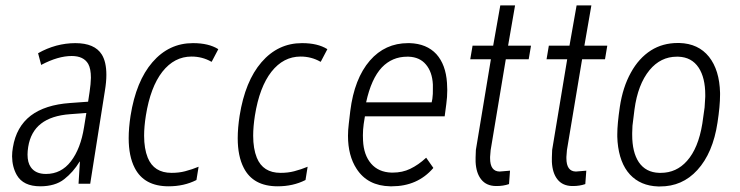

<svg xmlns="http://www.w3.org/2000/svg" viewBox="-20 -668 2691 698"><path d="M285.6 -206.1 293.9 -257.3 234.9 -252.9Q167 -248 129.2 -218.5Q91.3 -189 82.5 -133.8Q80.1 -118.7 80.1 -106Q80.1 -77.1 91.8 -60.5Q108.9 -35.6 147 -35.6Q202.6 -35.6 237.8 -81.5Q273.4 -127.9 285.6 -206.1ZM184.6 -502Q219.2 -511.2 253.9 -511.2Q324.2 -511.2 350.1 -469.7Q366.7 -442.9 366.7 -396Q366.7 -370.1 361.3 -337.9L308.1 -1V0H306.6H266.6H265.6V-1L270.5 -80.6H269.5Q246.1 -42 213.4 -16.6Q196.8 -3.4 174.8 2.9Q152.8 9.3 126.5 9.3Q64.5 9.3 41 -31.7Q24.4 -61 23.9 -99.6Q23.9 -115.2 26.9 -132.3Q39.1 -207 91.8 -247.6Q144 -287.1 234.4 -293.5L300.3 -298.3L305.7 -334Q310.1 -363.3 310.5 -385.3Q310.5 -418 300.8 -435.5Q284.2 -464.4 240.7 -464.4Q191.4 -464.4 130.9 -432.6L129.9 -431.6L129.4 -433.1L118.7 -473.6V-474.6L119.6 -475.1Q149.4 -492.2 184.6 -502Z M693.4 -13.2Q648.9 9.3 592.8 9.3Q503.9 9.3 469.7 -57.6Q447.8 -100.1 447.8 -165.5Q447.8 -202.6 454.6 -247.1Q474.6 -373 534.2 -441.9Q594.2 -511.2 681.2 -511.2Q681.6 -511.2 682.1 -511.2Q738.3 -511.2 772.9 -489.7L773.4 -488.8L772.9 -487.8L750 -444.3L749 -443.4L748 -443.8Q715.3 -462.4 676.3 -462.4Q613.8 -462.4 570.3 -407.2Q526.9 -351.6 510.3 -248Q503.9 -207.5 503.9 -174.8Q503.9 -127.4 517.1 -94.7Q539.6 -39.6 603.5 -39.6Q603.5 -39.6 604 -39.6Q630.9 -39.6 652.8 -45.4Q680.2 -52.7 699.7 -61L701.7 -62V-60.1L694.3 -14.6V-13.7Z M1089.8 -13.2Q1045.4 9.3 989.3 9.3Q900.4 9.3 866.2 -57.6Q844.2 -100.1 844.2 -165.5Q844.2 -202.6 851.1 -247.1Q871.1 -373 930.7 -441.9Q990.7 -511.2 1077.6 -511.2Q1078.1 -511.2 1078.6 -511.2Q1134.8 -511.2 1169.4 -489.7L1169.9 -488.8L1169.4 -487.8L1146.5 -444.3L1145.5 -443.4L1144.5 -443.8Q1111.8 -462.4 1072.8 -462.4Q1010.3 -462.4 966.8 -407.2Q923.3 -351.6 906.7 -248Q900.4 -207.5 900.4 -174.8Q900.4 -127.4 913.6 -94.7Q936 -39.6 1000 -39.6Q1000 -39.6 1000.5 -39.6Q1027.3 -39.6 1049.3 -45.4Q1076.7 -52.7 1096.2 -61L1098.1 -62V-60.1L1090.8 -14.6V-13.7Z M1528.3 -433.6Q1505.9 -460.4 1465.8 -461.9Q1462.9 -461.9 1460 -461.9Q1405.8 -461.9 1368.2 -422.9Q1329.6 -381.8 1311 -295.9H1549.3L1551.8 -308.6Q1554.2 -326.2 1553.7 -344.7Q1553.7 -352.5 1553.7 -360.8Q1551.3 -406.7 1528.3 -433.6ZM1554.7 -56.6Q1497.6 9.3 1404.3 9.3Q1401.9 9.3 1398.9 9.3Q1316.4 7.8 1276.4 -54.2Q1245.1 -102.1 1245.1 -174.3Q1245.1 -195.3 1248 -218.3L1253.4 -264.6Q1268.1 -382.3 1324.7 -447.8Q1379.9 -511.2 1463.4 -511.2Q1466.3 -511.2 1469.2 -511.2Q1531.2 -509.3 1566.4 -471.2Q1600.6 -433.1 1605 -366.7Q1606 -353.5 1606 -340.8Q1606 -314.9 1602.5 -290L1596.7 -246.1V-245.1H1595.2H1306.6L1302.2 -217.3Q1299.3 -196.8 1299.3 -176.3Q1299.3 -167 1299.8 -157.2Q1302.2 -104.5 1329.1 -73.2Q1356 -42 1403.3 -40.5Q1405.8 -40.5 1407.7 -40.5Q1442.9 -40.5 1471.2 -54.2Q1501.5 -68.8 1528.3 -93.8L1529.3 -94.7L1530.3 -93.3L1554.7 -58.6L1555.2 -57.6Z M1761.7 -97.7Q1761.7 -95.2 1761.7 -92.8Q1761.7 -44.9 1796.4 -44.4L1832.5 -47.4L1834 -47.9V-45.9L1830.6 0V1L1829.6 1.5Q1809.6 8.3 1785.6 8.3Q1784.2 8.3 1782.7 8.3Q1748 7.8 1729.5 -15.6Q1710.9 -38.6 1709 -79.6Q1708.5 -87.9 1709 -95.7Q1709 -109.9 1710 -123L1764.6 -452.6H1690.9H1689.5L1689.9 -454.6L1697.8 -501V-502H1698.7H1772.9L1798.8 -648.4H1852.5L1827.1 -502H1908.7H1910.2V-500.5L1902.3 -454.1L1901.9 -452.6H1900.9H1818.8L1763.7 -122.1Z M2039.1 -97.7Q2039.1 -95.2 2039.1 -92.8Q2039.1 -44.9 2073.7 -44.4L2109.9 -47.4L2111.3 -47.9V-45.9L2107.9 0V1L2106.9 1.5Q2086.9 8.3 2063 8.3Q2061.5 8.3 2060.1 8.3Q2025.4 7.8 2006.8 -15.6Q1988.3 -38.6 1986.3 -79.6Q1985.8 -87.9 1986.3 -95.7Q1986.3 -109.9 1987.3 -123L2042 -452.6H1968.3H1966.8L1967.3 -454.6L1975.1 -501V-502H1976.1H2050.3L2076.2 -648.4H2129.9L2104.5 -502H2186H2187.5V-500.5L2179.7 -454.1L2179.2 -452.6H2178.2H2096.2L2041 -122.1Z M2286.6 -270 2279.3 -210.9 2278.3 -184.6Q2278.3 -181.2 2278.3 -177.7Q2278.3 -114.7 2302.2 -78.6Q2327.6 -41 2376.5 -39.6Q2379.4 -39.6 2382.3 -39.6Q2439 -39.6 2477.5 -83Q2518.6 -128.9 2533.2 -218.3L2541.5 -277.3L2543.9 -316.4Q2543.9 -319.8 2543.9 -323.2Q2543.9 -385.3 2520 -421.9Q2494.6 -460.4 2445.8 -461.9Q2443.4 -461.9 2440.4 -461.9Q2381.8 -461.9 2341.3 -413.1Q2298.8 -361.3 2286.6 -270ZM2346.7 -484.9Q2389.2 -511.7 2444.3 -511.7Q2447.3 -511.7 2449.7 -511.7Q2519 -509.8 2557.6 -461.4Q2595.7 -413.1 2597.7 -330.6Q2597.7 -327.1 2597.7 -323.2Q2597.7 -282.7 2588.4 -222.2Q2571.8 -111.8 2515.1 -49.8Q2460.4 10.3 2378.9 9.8Q2376 9.8 2372.6 9.8Q2308.6 7.8 2270 -33.7Q2231.9 -75.2 2225.1 -152.3L2224.1 -170.9Q2224.1 -175.3 2224.1 -180.2Q2224.1 -216.8 2233.4 -279.8Q2244.1 -351.1 2273.4 -403.8Q2302.2 -456.5 2346.7 -484.9Z"/></svg>

Font: MAUL Condensed Light Italic
Style: Light Italic
Weight: 300
Italic angle: -12°
Designer: MAUL
Version: Version 1.0; 2020; ttfautohint (v1.8.3)